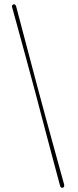

<svg xmlns="http://www.w3.org/2000/svg" viewBox="-20 -757 367 900"><path d="M151 -303Q156.5 -281.5 167.5 -240Q178.5 -198.5 192 -147.2Q205.5 -96 219.2 -44.5Q233 7 244.2 49Q255.5 91 261.5 113.5Q265 126 275 122.5Q283 120 280.5 107.5Q274 84 262.2 41.2Q250.5 -1.5 236.2 -53Q222 -104.5 208.2 -155.2Q194.5 -206 183.2 -247Q172 -288 166.5 -309Q161 -329.5 150 -370.5Q139 -411.5 125.5 -462.8Q112 -514 98.2 -565.8Q84.5 -617.5 73.2 -660.5Q62 -703.5 55.5 -727.5Q51.5 -739 43 -736.5Q34 -733 37 -722.5Q43.5 -699.5 55 -657Q66.5 -614.5 80.8 -562.8Q95 -511 109 -459.2Q123 -407.5 134.2 -365.8Q145.5 -324 151 -303Z"/></svg>

Font: Fraunces 144pt S050 Thin
Style: Regular
Weight: 100
Version: Version 1.000; ttfautohint (v1.8.3)